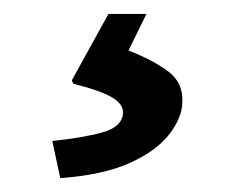

<svg xmlns="http://www.w3.org/2000/svg" viewBox="-20 -20 336 275"><path d="M66.3 235.1 54.9 181.9Q98.2 177.5 126.7 169.6Q155.1 161.7 156.1 142Q157.1 128.7 139.1 118.7Q121.1 108.8 84.9 100L82.9 95L135.3 0H189.7L164.1 52.3Q199.3 66.1 221.2 82.5Q243.1 99 241.1 128Q240.1 150.1 221.4 173.6Q202.7 197 164.8 213.9Q126.9 230.7 66.3 235.1Z"/></svg>

Font: Ancizar Sans Thin
Style: Italic
Weight: 100
Italic angle: -4°
Designer: Cesar Puertas, Viviana Monsalve, Julian Moncada, Julian Prieto, Jose Castro, Mariel Hernandez, Felipe Aragon, Sara Alarc
Version: Version 8.100